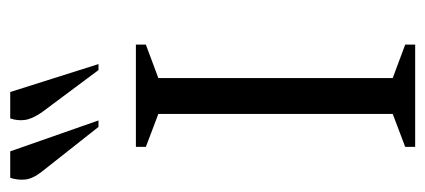

<svg xmlns="http://www.w3.org/2000/svg" viewBox="-254 -598 852 385"><g transform="rotate(-90 172.5 -406.0)"><path d="M70 0V-20L136 -45V-515L70 -540V-560H275V-540L208 -515V-45L275 -20V0ZM110 -635 20 -749Q6 -767 4.5 -782Q3 -797 8 -812H61L123 -635ZM224 -635 139 -749Q126 -768 124 -782.5Q122 -797 127 -812H180L236 -635Z"/></g></svg>

Font: Spectral SC Light
Style: Regular
Weight: 300
Designer: Jean-Baptiste Levee
Foundry: Production Type
Version: Version 2.001